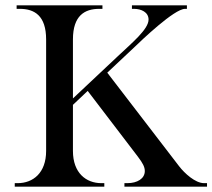

<svg xmlns="http://www.w3.org/2000/svg" viewBox="-20 -696 792 716"><path d="M42 -676H362V-663H350C296 -663 252 -638 252 -549V-329L419 -486C472 -536 534 -587 534 -623C534 -651 506 -663 480 -663H472V-676H677V-663H670C630 -663 507 -545 479 -518L380 -425L648 -76C668 -50 708 -13 741 -13H752V0H444V-13H455C492 -13 520 -30 520 -58C520 -73 513 -87 494 -112L307 -357L252 -305V-133C252 -51 301 -13 358 -13H369V0H35V-13H46C103 -13 152 -51 152 -133V-549C152 -638 108 -663 54 -663H42Z"/></svg>

Font: Open Baskerville 0.0.53
Style: Normal
Weight: 400
Designer: Isaac Moore, James Puckett, Rob Mientjes
Foundry: The Open Baskerville Project
Version: 0.0.53 (g939f078)